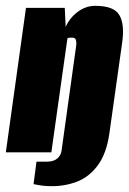

<svg xmlns="http://www.w3.org/2000/svg" viewBox="-29 -522 442 658"><path d="M144 116Q129 116 114.5 114Q100 112 86 109L96 32Q97 32 105.5 32Q114 32 123 32Q132 32 132 32Q155 32 167.5 21Q180 10 182 -6L232 -365Q233 -372 232.5 -377.5Q232 -383 230.5 -386.5Q229 -390 226 -391.5Q223 -393 219 -393Q217 -393 213.5 -393Q210 -393 207 -392.5Q204 -392 202 -390L147 0H-9L60 -495H193L196 -430Q210 -461 237.5 -481.5Q265 -502 297 -502Q330 -502 350.5 -494Q371 -486 380.5 -469.5Q390 -453 392 -428.5Q394 -404 389 -371L346 -66Q336 5 305.5 45.5Q275 86 232.5 101.5Q190 117 144 116Z"/></svg>

Font: Alumni Sans Thin Black
Style: Italic
Weight: 900
Italic angle: -8°
Version: Version 1.016